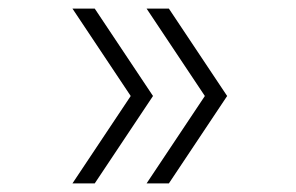

<svg xmlns="http://www.w3.org/2000/svg" viewBox="-20 -494 690 448"><path d="M374 -66H322L458 -270L322 -474H374L510 -270ZM201 -66H149L285 -270L149 -474H201L337 -270Z"/></svg>

Font: Azeret Mono Thin Thin
Style: Regular
Weight: 250
Version: Version 1.002